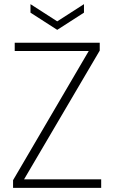

<svg xmlns="http://www.w3.org/2000/svg" viewBox="-20 -906 551 926"><path d="M43 0V-37L408 -660H51V-700H461V-662L96 -41H468V0ZM256 -762 127 -845V-886L256 -803L385 -886V-845Z"/></svg>

Font: DM Sans 24pt ExtraLight
Style: Regular
Weight: 250
Designer: Colophon Foundry, Jonny Pinhorn
Foundry: Colophon Foundry
Version: Version 4.004;gftools[0.9.30]